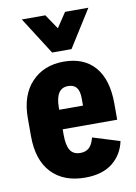

<svg xmlns="http://www.w3.org/2000/svg" viewBox="-82 -762 586 828"><g transform="rotate(-10 210.5 -348.5)"><path d="M23.9 -205.1Q23.9 -100.1 76.9 -44.2Q129.9 11.7 224.1 11.7Q299.3 11.7 343.8 -23.7Q388.2 -59.1 400.4 -117.2L282.2 -153.8Q274.4 -123 259.8 -109.9Q245.1 -96.7 221.7 -96.7Q190.9 -96.7 177.2 -118.4Q163.6 -140.1 163.6 -186V-306.2Q163.6 -347.2 177.2 -368.7Q190.9 -390.1 218.8 -390.1Q243.2 -390.1 255.4 -375Q267.6 -359.9 267.6 -327.6V-295.9H108.4V-210.4H402.3V-282.7Q401.9 -386.7 354.2 -441.9Q306.6 -497.1 217.8 -497.1Q130.9 -497.1 77.4 -440.7Q23.9 -384.3 23.9 -283.2ZM176.3 -544.4H261.2L363.8 -707.5H261.7L218.8 -643.1L175.3 -707.5H72.3Z"/></g></svg>

Font: Roboto Flex
Style: wght 700 wdth 25 opsz 34 GRAD 0.00 slnt 0.00 XTRA 468 XOPQ 96 YOPQ 79 YTLC 514 YTUC 712 YTAS 750 YTDE -203.00 YTFI 738
Weight: 700
Width: 1
Designer: Berlow after Robertson
Foundry: Google
Version: Version 3.100